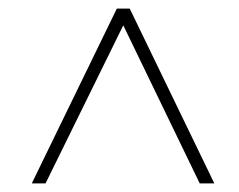

<svg xmlns="http://www.w3.org/2000/svg" viewBox="-20 -730 556 447"><path d="M54 -303 252 -710H282L479 -303H445L267 -671L86 -303Z"/></svg>

Font: Raleway Thin ExtraLight
Style: Italic
Weight: 250
Italic angle: -12°
Version: Version 4.026